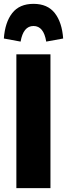

<svg xmlns="http://www.w3.org/2000/svg" viewBox="-48 -977 348 997"><path d="M214 -695V0H37V-695ZM280 -777 192 -761Q179 -842 126 -842Q73 -842 59 -761L-28 -777Q-22 -861 15.5 -909Q53 -957 126 -957Q199 -957 236.5 -909Q274 -861 280 -777Z"/></svg>

Font: Fira Sans Extra Condensed ExtraBold
Style: Regular
Weight: 800
Width: 1
Designer: Carrois Corporate & Edenspiekermann AG
Foundry: Carrois Corporate GbR & Edenspiekermann AG
Version: Version 4.203